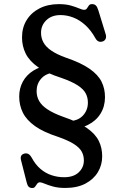

<svg xmlns="http://www.w3.org/2000/svg" viewBox="-20 -734 626 954"><path d="M320.6 -92.9 318.7 -132.1Q365.3 -132.1 390.9 -158.6Q416.4 -185.1 416.7 -223.2Q417 -248.6 406.1 -269.6Q395.3 -290.7 366.5 -309.6Q337.7 -328.5 283.9 -347.3Q211.3 -370.5 168.7 -400.6Q126.1 -430.8 107.7 -467.7Q89.4 -504.7 89.4 -547.9Q89.4 -597.2 112.4 -634.3Q135.5 -671.5 176.7 -692.5Q217.9 -713.5 272.2 -713.5Q307.2 -713.5 331.8 -706.5Q356.4 -699.4 372.6 -692.4Q388.8 -685.3 398.2 -685.3Q407.6 -685.3 412 -692.4Q416.3 -699.4 421.4 -706.5Q426.5 -713.6 437.3 -713.6Q449.4 -713.6 456.4 -706.7Q463.4 -699.9 469 -681.7L505 -564.4Q509.3 -550.3 504.5 -540.3Q499.7 -530.4 487.9 -527.4Q466.1 -521.7 453.8 -544.5Q431.5 -584.3 403.6 -609.5Q375.6 -634.8 344.3 -646.9Q313 -659.1 280.6 -659.1Q236.6 -659.1 210.3 -633.7Q183.9 -608.3 183.9 -571Q183.9 -544.9 195.9 -523.1Q207.8 -501.2 234.7 -482.7Q261.6 -464.1 306.9 -447.7Q382.1 -422.1 424.7 -392.5Q467.2 -362.9 484.6 -328Q502 -293 501.7 -250.5Q501.4 -204.3 479.2 -168.8Q456.9 -133.2 416.4 -113.1Q375.8 -92.9 320.6 -92.9ZM230 -410.4 247.2 -372.8Q207.7 -369.2 184.8 -343.4Q161.9 -317.7 161.9 -281.3Q161.9 -254.2 174.8 -231.7Q187.6 -209.3 216.4 -190.3Q245.2 -171.2 292.9 -154Q368.1 -128.4 410.7 -98.8Q453.2 -69.2 470.6 -34.3Q488 0.7 487.7 43.2Q487.7 85.8 466.4 121.4Q445 156.9 404.2 178.4Q363.3 199.9 303.9 199.9Q269.2 199.9 243.6 192.8Q218 185.6 201.9 178.7Q185.7 171.8 178.7 171.8Q169.8 171.8 164.8 178.9Q159.8 185.9 154.8 193.1Q149.7 200.2 140.8 200.2Q129 200.2 122.6 194Q116.3 187.7 112.9 173.7L84.4 61.7Q77.9 35.4 100.9 29.2Q111.2 26.4 120.3 30.7Q129.3 35.1 137.4 49.3Q155.7 83.5 180.9 105.1Q206.1 126.7 236.2 136.6Q266.3 146.6 298.7 146.6Q345.3 146.6 370.8 122.6Q396.4 98.6 396.7 64.2Q397 40.2 386.6 20.4Q376.2 0.5 348.7 -17.4Q321.3 -35.4 269.9 -53.6Q197.3 -76.8 154.7 -106.9Q112.1 -137.1 93.7 -174Q75.4 -211 75.4 -254.2Q75.4 -295 93.5 -328.4Q111.6 -361.8 146.2 -383.4Q180.8 -405 230 -410.4Z"/></svg>

Font: Fraunces SuperSoft Wonky
Style: Regular
Weight: 900
Version: Version 1.000;[b76b70a41]